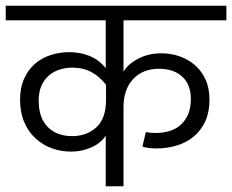

<svg xmlns="http://www.w3.org/2000/svg" viewBox="-29 -650 810 670"><path d="M341 -354Q319 -383 290 -398.5Q261 -414 223 -414Q200 -414 178.5 -407Q157 -400 141 -386Q125 -372 115.5 -350.5Q106 -329 106 -299Q106 -239 137.5 -207Q169 -175 223 -175Q273 -175 307 -205.5Q341 -236 341 -302ZM402 0H340V-177Q324 -151 290.5 -136Q257 -121 219 -121Q184 -121 152 -132.5Q120 -144 95 -167Q70 -190 55.5 -224Q41 -258 41 -303Q41 -343 54.5 -374Q68 -405 91.5 -426Q115 -447 146.5 -457.5Q178 -468 213 -468Q251 -468 284 -454.5Q317 -441 340 -412V-579H-9V-630H761V-579H402V-400Q417 -426 453 -445Q489 -464 534 -464Q567 -464 597.5 -453.5Q628 -443 651.5 -422.5Q675 -402 688.5 -372Q702 -342 702 -303Q702 -258 687 -226Q672 -194 646.5 -173Q621 -152 587 -142Q553 -132 516 -132Q505 -132 490.5 -133.5Q476 -135 468 -139L480 -189Q495 -186 514 -186Q539 -186 561.5 -192.5Q584 -199 600.5 -213.5Q617 -228 627 -250Q637 -272 637 -304Q637 -355 607 -382.5Q577 -410 526 -410Q469 -410 435.5 -374Q402 -338 402 -276Z"/></svg>

Font: Mukta Light
Style: Regular
Weight: 300
Designer: Girish Dalvi and Yashodeep Gholap
Foundry: Ek Type
Version: Version 2.538;PS 1.002;hotconv 16.6.51;makeotf.lib2.5.65220;